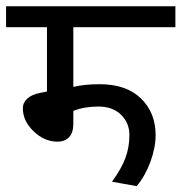

<svg xmlns="http://www.w3.org/2000/svg" viewBox="-35 -645 596 630"><path d="M205.6 -281.2V-238.8Q205.6 -210 191.9 -195.1Q178.2 -180.2 153.3 -180.2Q110.8 -180.2 75.4 -214.1Q40 -248 40 -289.6Q40 -308.6 54.9 -321.8Q69.8 -335 97.2 -340.3L119.1 -344.7V-555.7H-15.1V-624.5H540.5V-555.7H205.6V-359.9Q242.2 -368.7 292 -368.7Q379.4 -368.7 427.5 -322Q475.6 -275.4 475.6 -201.7Q475.6 -160.6 458.7 -114.5Q441.9 -68.4 413.6 -34.2L332.5 -48.8Q363.8 -91.8 376.7 -127Q389.6 -162.1 389.6 -201.9Q389.6 -241.7 362.1 -268.6Q334.5 -295.4 288.1 -295.4Q241.7 -295.4 205.6 -281.2Z"/></svg>

Font: Yantramanav
Style: Regular
Weight: 400
Version: Version 1.001;PS 1.0;hotconv 1.0.72;makeotf.lib2.5.5900; ttf